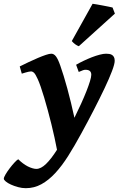

<svg xmlns="http://www.w3.org/2000/svg" viewBox="-118 -737 624 1001"><path d="M480 -419.9Q480 -403.3 465.8 -366Q451.7 -328.6 427.5 -277.6Q403.3 -226.6 371.8 -165.3Q340.3 -104 305.2 -40Q271 22.9 238 75.2Q205.1 127.4 170.4 165Q135.7 202.6 97.9 223.4Q60.1 244.1 16.6 244.1Q-3.4 244.1 -23.9 238.5Q-44.4 232.9 -61 225.3Q-77.6 217.8 -87.9 209.2Q-98.1 200.7 -98.1 194.8Q-98.1 187.5 -88.9 171.9Q-79.6 156.2 -67.1 139.9Q-54.7 123.5 -42.2 110.1Q-29.8 96.7 -22.9 93.3Q-11.2 105 1.5 114.5Q14.2 124 26.6 130.4Q39.1 136.7 50.8 140.1Q62.5 143.6 71.3 143.6Q95.2 143.6 121.8 117.9Q148.4 92.3 179.2 43.9Q173.8 15.1 166.3 -19.3Q158.7 -53.7 149.9 -89.8Q141.1 -126 131.3 -161.6Q121.6 -197.3 112.3 -228.5Q103 -259.8 94.2 -284.9Q85.4 -310.1 78.6 -324.7Q67.4 -349.6 59.6 -357.2Q51.8 -364.7 43.5 -364.7Q39.1 -364.7 31 -363Q22.9 -361.3 15.1 -358.9Q5.9 -356.4 -4.4 -353L-15.1 -390.6Q7.3 -401.9 32.2 -413.6Q57.1 -425.3 80.1 -435.1Q103 -444.8 121.3 -450.9Q139.6 -457 149.4 -457Q163.1 -457 173.8 -442.9Q184.6 -428.7 196.3 -395Q204.6 -371.6 214.1 -340.8Q223.6 -310.1 233.2 -274.7Q242.7 -239.3 252.2 -200.7Q261.7 -162.1 270 -123Q288.6 -160.6 304.7 -196Q320.8 -231.4 332.5 -261.2Q344.2 -291 351.1 -313.5Q357.9 -335.9 357.9 -347.2Q357.9 -371.6 332 -373Q323.7 -374 315.2 -371.1Q306.6 -368.2 292.5 -361.8L278.8 -399.4Q296.4 -409.7 317.9 -419.9Q339.4 -430.2 360.8 -438.5Q382.3 -446.8 401.9 -451.9Q421.4 -457 435.1 -457Q443.4 -457 451.4 -455.8Q459.5 -454.6 465.8 -450.7Q472.2 -446.8 476.1 -439.5Q480 -432.1 480 -419.9ZM481 -666 293 -496.1Q289.1 -497.1 284.2 -499.8Q279.3 -502.4 274.2 -506.1Q269 -509.8 264.4 -514.2Q259.8 -518.6 256.3 -522.9L364.7 -717.3Q370.6 -716.8 385.7 -714.1Q400.9 -711.4 417.7 -708.3Q434.6 -705.1 449.5 -702.1Q464.4 -699.2 468.8 -697.8Z"/></svg>

Font: Gentium Book Basic
Style: Bold Italic
Weight: 700
Italic angle: -8°
Designer: J. Victor Gaultney and Annie Olsen
Foundry: SIL International
Version: Version 1.102; 2013; Maintenance release